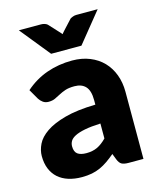

<svg xmlns="http://www.w3.org/2000/svg" viewBox="-111 -807 740 894"><g transform="rotate(-15 259.0 -360.0)"><path d="M320 -211Q273.5 -209 243.5 -203Q213.5 -197 196 -188Q178.5 -179 171.8 -167.5Q165 -156 165 -142.5Q165 -116 179.5 -105.2Q194 -94.5 222 -94.5Q252 -94.5 274.5 -105Q297 -115.5 320 -139ZM41 -446.5Q88 -488 145.2 -508.2Q202.5 -528.5 268 -528.5Q315 -528.5 352.8 -513.2Q390.5 -498 416.8 -470.8Q443 -443.5 457 -406Q471 -368.5 471 -324V0H400Q378 0 366.8 -6Q355.5 -12 348 -31L337 -59.5Q317.5 -43 299.5 -30.5Q281.5 -18 262.2 -9.2Q243 -0.5 221.2 3.8Q199.5 8 173 8Q137.5 8 108.5 -1.2Q79.5 -10.5 59.2 -28.5Q39 -46.5 28 -73.2Q17 -100 17 -135Q17 -163 31 -191.8Q45 -220.5 79.5 -244.2Q114 -268 172.5 -284Q231 -300 320 -302V-324Q320 -369.5 301.2 -389.8Q282.5 -410 248 -410Q220.5 -410 203 -404Q185.5 -398 171.8 -390.5Q158 -383 145 -377Q132 -371 114 -371Q98 -371 87 -379Q76 -387 69 -398ZM445.5 -728.5 328.5 -584H182.5L65.5 -728.5H172.5Q181.5 -728.5 189.8 -725.8Q198 -723 202.5 -719L244.5 -673.5Q247.5 -670.5 250.8 -666.8Q254 -663 257.5 -658.5Q261 -662.5 264 -666.2Q267 -670 270.5 -673.5L312.5 -719Q317 -722 325.2 -725.2Q333.5 -728.5 342.5 -728.5Z"/></g></svg>

Font: Lato ExtraBold
Style: Regular
Weight: 800
Designer: Lukasz Dziedzic with Adam Twardoch and Botio Nikoltchev
Foundry: tyPoland Lukasz Dziedzic
Version: Version 2.015; 2015-08-06; http://www.latofonts.com/